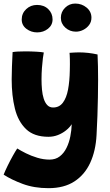

<svg xmlns="http://www.w3.org/2000/svg" viewBox="-40 -768 600 1052"><path d="M225.5 263Q147.5 263 84.8 239.8Q22 216.5 -20 189Q-13 170.5 1 141.8Q15 113 30.2 85.8Q45.5 58.5 54.5 45.5Q73.5 57.5 102 71.8Q130.5 86 164.2 96.2Q198 106.5 231.5 106.5Q264.5 106.5 287.2 89Q310 71.5 324.2 42.8Q338.5 14 345.2 -20.2Q352 -54.5 353 -87.5Q341 -69 321.2 -53.2Q301.5 -37.5 277 -28Q252.5 -18.5 225.5 -18.5Q146.5 -18.5 102.8 -60.5Q59 -102.5 41.5 -173.5Q24 -244.5 24 -332.5Q24 -366.5 25.5 -404Q27 -441.5 29 -482.5Q38.5 -484.5 57.2 -485.5Q76 -486.5 98 -486.5Q129 -486.5 159 -484.8Q189 -483 200 -480.5Q198 -472 195 -449.2Q192 -426.5 189.8 -395.8Q187.5 -365 187.5 -333Q187.5 -304.5 190 -277Q192.5 -249.5 199.5 -227.5Q206.5 -205.5 219 -192.2Q231.5 -179 251 -179Q284.5 -179 304.2 -205Q324 -231 332.8 -277Q341.5 -323 342.5 -382.5Q343 -399.5 343 -415Q343 -430.5 342.8 -443.2Q342.5 -456 342 -465Q341.5 -474 341 -478.5Q354 -479.5 366.8 -480.2Q379.5 -481 392 -481Q443.5 -481 494.5 -469.5Q497.5 -408.5 497.5 -331Q497.5 -286 496.5 -235.8Q495.5 -185.5 493.8 -133Q492 -80.5 489 -28Q484.5 58 454.5 123.5Q424.5 189 367.8 226Q311 263 225.5 263ZM163.5 -590.5Q130.5 -590.5 104.8 -610Q79 -629.5 79 -661Q79 -695 103.5 -718Q128 -741 163 -741Q201 -741 224.5 -718Q248 -695 248 -661.5Q248 -630.5 223 -610.5Q198 -590.5 163.5 -590.5ZM376 -594.5Q342.5 -594.5 318 -616.5Q293.5 -638.5 293.5 -670.5Q293.5 -703 316.8 -725.8Q340 -748.5 372 -748.5Q408 -748.5 434.5 -726.5Q461 -704.5 461 -671Q461 -648 448.2 -631Q435.5 -614 416 -604.2Q396.5 -594.5 376 -594.5Z"/></svg>

Font: Grandstander Thin ExtraBold
Style: Regular
Weight: 800
Version: Version 1.200